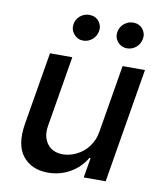

<svg xmlns="http://www.w3.org/2000/svg" viewBox="-85 -824 764 900"><g transform="rotate(10 297.0 -374.0)"><path d="M58.6 -198.5 116.8 -545.5H223L167.3 -211.3Q162.3 -183.2 166.7 -161.4Q171.2 -139.6 183.9 -122.5Q209.2 -89.5 258.5 -89.5Q288.4 -89.5 320.3 -104.4Q336.3 -111.9 350.9 -123.2Q365.4 -134.6 377.1 -149.7Q388.8 -164.8 397.2 -183.9Q405.5 -203.1 409.1 -226.2L462.4 -545.5H568.9L478 0H373.6L389.6 -94.5H383.9Q369.7 -70.3 350.1 -51.3Q330.6 -32.3 307.4 -19.4Q284.1 -6.4 257.8 0.4Q231.5 7.1 203.5 7.1Q126.1 7.1 83.8 -45.1Q42.3 -96.9 58.6 -198.5ZM410.5 -699.6Q412.3 -711.3 418.3 -721.4Q424.4 -731.5 433.2 -739Q442.1 -746.4 453.1 -750.7Q464.1 -755 475.9 -755Q505 -755 521.7 -735.1Q529.8 -725.1 533.2 -713.1Q536.6 -701 533.7 -686.1Q531.6 -674.4 525.6 -664.2Q519.5 -654.1 510.7 -646.7Q501.8 -639.2 490.8 -635.1Q479.8 -631 467.7 -631Q441.1 -631 423.3 -651.3Q405.9 -671.5 410.5 -699.6ZM201.7 -699.6Q203.5 -711.3 209.3 -721.4Q215.2 -731.5 224.1 -739Q233 -746.4 244 -750.7Q255 -755 267 -755Q296.2 -755 312.9 -735.1Q321 -725.1 324.4 -713.1Q327.8 -701 324.9 -686.1Q322.8 -674.4 316.8 -664.2Q310.7 -654.1 301.8 -646.7Q293 -639.2 282 -635.1Q271 -631 258.9 -631Q232.6 -631 214.8 -652Q197.4 -672.6 201.7 -699.6Z"/></g></svg>

Font: Inter P Medium
Style: Italic
Weight: 500
Italic angle: 9.39999°
Designer: Rasmus Andersson
Foundry: rsms
Version: Version 3.018;git-588b23468